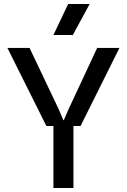

<svg xmlns="http://www.w3.org/2000/svg" viewBox="-20 -940 634 960"><path d="M211.9 -310.1 17.1 -700.2H127.9L272 -397L296.9 -338.9H298.8L324.2 -397L465.8 -700.2H577.1L382.8 -310.1H347.2V0H247.1V-310.1ZM247.1 -765.1 320.8 -919.9H428.2L344.2 -765.1Z"/></svg>

Font: TASA Explorer Medium
Style: Regular
Weight: 500
Designer: Weizhong Zhang
Foundry: Local Remote
Version: Version 1.000;Glyphs 3.1.2 (3151)